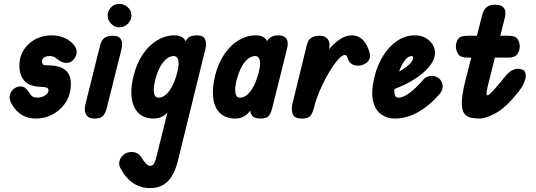

<svg xmlns="http://www.w3.org/2000/svg" viewBox="-20 -607 2746 983"><path d="M164 0Q85 0 43 -69Q25 -97 30.5 -120.5Q36 -144 58 -157Q78 -168 96.5 -163Q115 -158 134 -126Q145 -107 171 -107Q193 -107 210 -118Q227 -129 228 -141Q230 -155 218 -158.5Q206 -162 198 -162Q125 -162 98.5 -201Q72 -240 82 -302Q93 -356 138 -391Q183 -426 244 -426Q304 -426 346 -390Q371 -368 372.5 -344Q374 -320 354 -299Q338 -283 315.5 -285Q293 -287 270 -307Q263 -313 254 -316.5Q245 -320 233 -320Q218 -320 207.5 -313.5Q197 -307 195 -296Q194 -289 197.5 -281Q201 -273 217 -273Q273 -273 301 -257.5Q329 -242 337.5 -214.5Q346 -187 341 -151Q336 -108 310.5 -74Q285 -40 247 -20Q209 0 164 0Z M464 0Q432 0 420.5 -21Q409 -42 418 -76L492 -373Q499 -402 515 -413Q531 -424 559 -424Q588 -424 599 -406Q610 -388 602 -355L527 -55Q521 -30 508.5 -15Q496 0 464 0ZM591 -467Q566 -467 548.5 -486Q531 -505 531 -527Q531 -550 547.5 -568.5Q564 -587 591 -587Q615 -587 634 -570Q653 -553 653 -527Q653 -505 635 -486Q617 -467 591 -467Z M767 0Q696 0 667.5 -58.5Q639 -117 664 -219Q680 -283 711.5 -329.5Q743 -376 785 -401Q827 -426 873 -426Q914 -426 928.5 -399.5Q943 -373 938 -325.5Q933 -278 916 -214Q899 -152 879.5 -103.5Q860 -55 833.5 -27.5Q807 0 767 0ZM792 -107Q821 -107 847 -142Q873 -177 888 -238Q898 -276 893 -298Q888 -320 870 -320Q840 -320 814 -286.5Q788 -253 774 -195Q764 -154 768.5 -130.5Q773 -107 792 -107ZM748 356Q702 356 663.5 331.5Q625 307 597 255Q587 236 591.5 218Q596 200 610 187.5Q624 175 642 172Q665 169 680.5 177Q696 185 703 197Q714 216 726 229Q738 242 749 242Q763 242 770 228Q777 214 781 195L924 -380Q929 -398 942 -412Q955 -426 989 -426Q1022 -426 1030 -405.5Q1038 -385 1033 -362L891 215Q873 288 838.5 322Q804 356 748 356Z M1184 0Q1137 0 1108 -26.5Q1079 -53 1072 -102Q1065 -151 1081 -219Q1097 -283 1128.5 -329.5Q1160 -376 1202 -401Q1244 -426 1290 -426Q1331 -426 1345.5 -399.5Q1360 -373 1355 -325.5Q1350 -278 1333 -214Q1316 -152 1296.5 -103.5Q1277 -55 1250.5 -27.5Q1224 0 1184 0ZM1209 -107Q1229 -107 1247 -123Q1265 -139 1280 -168.5Q1295 -198 1305 -238Q1315 -276 1310 -298Q1305 -320 1287 -320Q1267 -320 1248.5 -305Q1230 -290 1215.5 -262Q1201 -234 1191 -195Q1181 -154 1185.5 -130.5Q1190 -107 1209 -107ZM1312 0Q1279 0 1267.5 -19.5Q1256 -39 1265 -74L1341 -379Q1352 -426 1405 -426Q1434 -426 1446 -409.5Q1458 -393 1450 -360L1374 -55Q1368 -29 1356.5 -14.5Q1345 0 1312 0Z M1525 0Q1489 0 1479.5 -21Q1470 -42 1477 -75L1551 -377Q1557 -403 1574 -413.5Q1591 -424 1616 -424Q1645 -424 1658.5 -406Q1672 -388 1665 -359L1588 -57Q1581 -30 1570 -15Q1559 0 1525 0ZM1588 -61 1601 -264Q1629 -313 1659 -349Q1689 -385 1719.5 -405.5Q1750 -426 1780 -426Q1849 -426 1873 -334Q1878 -314 1867.5 -297.5Q1857 -281 1830 -273Q1803 -267 1784 -277.5Q1765 -288 1759 -312Q1754 -326 1746 -326Q1735 -326 1719 -310.5Q1703 -295 1684.5 -268Q1666 -241 1648 -207Q1630 -173 1614 -135.5Q1598 -98 1588 -61Z M2001 0Q1961 0 1930.5 -22.5Q1900 -45 1889.5 -92Q1879 -139 1897 -213Q1913 -277 1944 -325Q1975 -373 2016 -399.5Q2057 -426 2103 -426Q2149 -426 2178 -399Q2207 -372 2207 -336Q2207 -301 2175 -263Q2143 -225 2085.5 -191.5Q2028 -158 1949 -134L1962 -217Q1991 -224 2021.5 -240Q2052 -256 2073.5 -275.5Q2095 -295 2095 -312Q2095 -316 2093.5 -318Q2092 -320 2088 -320Q2070 -320 2054.5 -300.5Q2039 -281 2027 -251Q2015 -221 2007 -189Q1997 -153 1999.5 -130Q2002 -107 2020 -107Q2043 -107 2075 -130Q2107 -153 2146 -198Q2160 -215 2183.5 -218Q2207 -221 2227 -206Q2243 -193 2246 -171Q2249 -149 2232 -127Q2177 -64 2119 -32Q2061 0 2001 0Z M2373 -312Q2337 -312 2325.5 -330.5Q2314 -349 2314 -368Q2314 -389 2325 -406.5Q2336 -424 2373 -424H2582Q2620 -424 2630.5 -406.5Q2641 -389 2641 -368Q2641 -349 2629 -330.5Q2617 -312 2582 -312ZM2437 0Q2412 0 2390.5 -4.5Q2369 -9 2356.5 -26.5Q2344 -44 2344.5 -83.5Q2345 -123 2362 -192L2450 -535Q2458 -560 2473 -571.5Q2488 -583 2515 -583Q2547 -583 2560 -566Q2573 -549 2564 -514L2477 -165Q2474 -153 2471.5 -136Q2469 -119 2475 -119Q2483 -119 2505.5 -143.5Q2528 -168 2561 -209Q2584 -238 2601 -246.5Q2618 -255 2631 -255Q2645 -255 2658.5 -248.5Q2672 -242 2672 -214Q2672 -206 2663.5 -184.5Q2655 -163 2632 -134Q2573 -59 2521 -29.5Q2469 0 2437 0Z"/></svg>

Font: Edu TAS Beginner
Style: Bold
Weight: 700
Version: Version 1.003